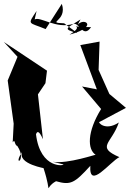

<svg xmlns="http://www.w3.org/2000/svg" viewBox="-23 -962 674 997"><path d="M307 -108C304 -99 168 -88 161 -304C164 -202 158 -335 200 -239L174 -472L213 -530L221 -595L-3 -744L68 -667L17 -544L48 -320L43 -223C57 -244 50 -209 67 -204C126 -115 19 -88 116 -205C27 -124 185 -93 203 -89C252 61 201 15 268 -21C344 1 364 -11 446 -101C438 27 549 -123 597 -146C473 -200 557 -216 594 -326C522 -278 482 -330 494 -329L631 -402L545 -474L489 -599L494 -746L394 -728L480 -498L403 -513L502 -396C429 -278 430 -186 474 -158C484 -164 329 -109 251 -122ZM310 -841C211 -845 329 -850 298 -942L214 -811C125 -848 117 -830 167 -905L157 -861C187 -878 267 -810 358 -838C391 -846 408 -761 450 -821C292 -822 439 -843 338 -782C509 -828 394 -886 371 -816L395 -861C324 -814 297 -813 379 -790Z"/></svg>

Font: Asimov Silicon
Style: Regular
Weight: 400
Designer: Google
Version: Version 2.000980; 2014